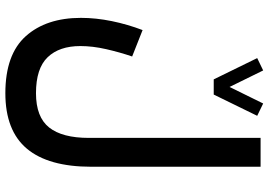

<svg xmlns="http://www.w3.org/2000/svg" viewBox="-158 -568 969 692"><g transform="rotate(90 326.0 -222.5)"><path d="M266.6 -508.8 189.9 -665.5 234.4 -687 293.9 -565.9 353.5 -687 397.9 -665.5 321.3 -508.8ZM581.5 -67.4Q581.5 86.9 516.4 164.6Q451.2 242.2 316.4 242.2Q176.8 242.2 110.8 168.5Q44.9 94.7 44.9 -30.3Q44.9 -84 56.6 -141.4Q68.4 -198.7 88.9 -252.4L184.1 -214.8Q168.9 -170.4 157.7 -121.3Q146.5 -72.3 146.5 -28.3Q146.5 47.9 186.8 89.8Q227.1 131.8 316.4 131.8Q402.3 131.8 439.9 84.5Q477.5 37.1 477.5 -58.6V-677.7H581.5Z"/></g></svg>

Font: Vazirmatn FD Medium
Style: Regular
Weight: 500
Designer: Saber Rastikerdar
Foundry: Saber Rastikerdar
Version: Version 33.003